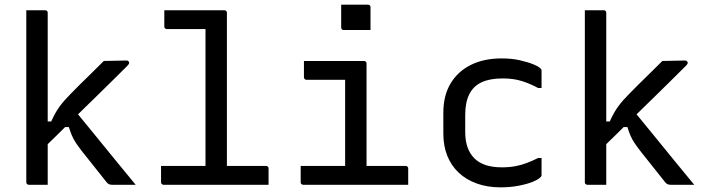

<svg xmlns="http://www.w3.org/2000/svg" viewBox="-20 -794 3040 825"><path d="M185 0Q171 0 158 0Q145 0 132 0Q119 0 104 0Q101 0 98.5 -1.5Q96 -3 94.5 -5Q93 -7 93 -11Q93 -91 93 -171Q93 -251 93 -331Q93 -411 93 -491Q93 -571 93 -651Q93 -683 93 -708.5Q93 -734 93 -750Q109 -750 122.5 -750Q136 -750 148.5 -750Q161 -750 174 -750Q178 -750 180 -748.5Q182 -747 183.5 -745Q185 -743 185 -739Q185 -647 185 -554.5Q185 -462 185 -369.5Q185 -277 185 -184.5Q185 -92 185 0ZM463 0Q454 0 448.5 -2.5Q443 -5 438 -11Q434 -16 423 -30Q412 -44 397.5 -62Q383 -80 367 -100.5Q351 -121 337 -138Q319 -161 307.5 -178Q296 -195 289 -211.5Q282 -228 276 -248H241L297 -325Q342 -271 385.5 -217Q429 -163 473 -109.5Q517 -56 563 0Q546 0 531.5 0Q517 0 501 0Q485 0 463 0ZM168 -272H200Q209 -292 218 -308Q227 -324 237 -337.5Q247 -351 258 -363.5Q269 -376 283 -390Q300 -408 322 -429.5Q344 -451 370.5 -477Q397 -503 426 -532L524 -534Q528 -534 530 -532.5Q532 -531 533.5 -529Q535 -527 535 -523Q535 -522 533.5 -519Q532 -516 526 -510Q494 -478 463 -447.5Q432 -417 401.5 -387Q371 -357 341.5 -328.5Q312 -300 283 -271Q254 -242 225.5 -214Q197 -186 168 -158Z M672 -81H1123Q1127 -81 1129 -79.5Q1131 -78 1132.5 -76Q1134 -74 1134 -70Q1134 -58 1134 -46.5Q1134 -35 1134 -23.5Q1134 -12 1134 0H683Q680 0 677.5 -1.5Q675 -3 673.5 -5Q672 -7 672 -11Q672 -23 672 -34.5Q672 -46 672 -57.5Q672 -69 672 -81ZM686 -750Q729 -750 771.5 -750Q814 -750 857.5 -750Q901 -750 944 -750Q948 -750 950 -748.5Q952 -747 953.5 -745Q955 -743 955 -739Q955 -652 955 -564.5Q955 -477 955 -390Q955 -303 955 -215.5Q955 -128 955 -41H853L863 -59Q863 -69 863 -80Q863 -91 863 -101Q863 -170 863 -240.5Q863 -311 863 -383Q863 -455 863 -526.5Q863 -598 863 -669H857Q818 -669 776.5 -669Q735 -669 697 -669Q694 -669 691.5 -670.5Q689 -672 687.5 -674.5Q686 -677 686 -680Q686 -698 686 -715Q686 -732 686 -750Z M1463 -56V-96Q1463 -117 1463 -138.5Q1463 -160 1463 -181Q1463 -208 1463 -235Q1463 -262 1463 -289Q1463 -316 1463 -343Q1463 -370 1463 -397Q1463 -424 1463 -451H1448Q1423 -451 1398 -451Q1373 -451 1348 -451Q1323 -451 1297 -451Q1294 -451 1291.5 -452.5Q1289 -454 1287.5 -456.5Q1286 -459 1286 -462Q1286 -480 1286 -497Q1286 -514 1286 -532Q1329 -532 1372 -532Q1415 -532 1458 -532Q1501 -532 1544 -532Q1548 -532 1550 -530.5Q1552 -529 1553.5 -527Q1555 -525 1555 -521Q1555 -473 1555 -425.5Q1555 -378 1555 -331Q1555 -284 1555 -237.5Q1555 -191 1555 -145.5Q1555 -100 1555 -56ZM1272 -81H1723Q1727 -81 1729 -79.5Q1731 -78 1732.5 -76Q1734 -74 1734 -70Q1734 -58 1734 -46.5Q1734 -35 1734 -23.5Q1734 -12 1734 0H1283Q1280 0 1277.5 -1.5Q1275 -3 1273.5 -5Q1272 -7 1272 -11Q1272 -23 1272 -34.5Q1272 -46 1272 -57.5Q1272 -69 1272 -81ZM1446 -774Q1460 -774 1474.5 -774Q1489 -774 1503.5 -774Q1518 -774 1532.5 -774Q1547 -774 1561 -774Q1566 -774 1569 -771Q1572 -768 1572 -763V-665Q1558 -665 1543.5 -665Q1529 -665 1514.5 -665Q1500 -665 1485.5 -665Q1471 -665 1457 -665Q1452 -665 1449 -668Q1446 -671 1446 -676Z M2135 -543Q2179 -543 2214 -535Q2249 -527 2272 -517.5Q2295 -508 2302 -500Q2306 -497 2306.5 -494.5Q2307 -492 2307 -489Q2307 -471 2307 -453Q2307 -435 2307 -416H2292Q2257 -435 2221.5 -446Q2186 -457 2139 -457Q2085 -457 2049.5 -440.5Q2014 -424 1996.5 -389Q1979 -354 1979 -301V-226Q1979 -189 1989 -161Q1999 -133 2018 -114Q2037 -95 2066 -85Q2095 -75 2137 -75Q2169 -75 2195 -80Q2221 -85 2244.5 -94Q2268 -103 2292 -115H2307Q2307 -97 2307 -78.5Q2307 -60 2307 -42Q2307 -40 2306.5 -38Q2306 -36 2304 -34Q2294 -23 2269.5 -13Q2245 -3 2209 4Q2173 11 2131 11Q2074 11 2028.5 -5.5Q1983 -22 1951 -52Q1919 -82 1902 -124.5Q1885 -167 1885 -219V-310Q1885 -384 1916.5 -436Q1948 -488 2004 -515.5Q2060 -543 2135 -543Z M2585 0Q2571 0 2558 0Q2545 0 2532 0Q2519 0 2504 0Q2501 0 2498.5 -1.5Q2496 -3 2494.5 -5Q2493 -7 2493 -11Q2493 -91 2493 -171Q2493 -251 2493 -331Q2493 -411 2493 -491Q2493 -571 2493 -651Q2493 -683 2493 -708.5Q2493 -734 2493 -750Q2509 -750 2522.5 -750Q2536 -750 2548.5 -750Q2561 -750 2574 -750Q2578 -750 2580 -748.5Q2582 -747 2583.5 -745Q2585 -743 2585 -739Q2585 -647 2585 -554.5Q2585 -462 2585 -369.5Q2585 -277 2585 -184.5Q2585 -92 2585 0ZM2863 0Q2854 0 2848.5 -2.5Q2843 -5 2838 -11Q2834 -16 2823 -30Q2812 -44 2797.5 -62Q2783 -80 2767 -100.5Q2751 -121 2737 -138Q2719 -161 2707.5 -178Q2696 -195 2689 -211.5Q2682 -228 2676 -248H2641L2697 -325Q2742 -271 2785.5 -217Q2829 -163 2873 -109.5Q2917 -56 2963 0Q2946 0 2931.5 0Q2917 0 2901 0Q2885 0 2863 0ZM2568 -272H2600Q2609 -292 2618 -308Q2627 -324 2637 -337.5Q2647 -351 2658 -363.5Q2669 -376 2683 -390Q2700 -408 2722 -429.5Q2744 -451 2770.5 -477Q2797 -503 2826 -532L2924 -534Q2928 -534 2930 -532.5Q2932 -531 2933.5 -529Q2935 -527 2935 -523Q2935 -522 2933.5 -519Q2932 -516 2926 -510Q2894 -478 2863 -447.5Q2832 -417 2801.5 -387Q2771 -357 2741.5 -328.5Q2712 -300 2683 -271Q2654 -242 2625.5 -214Q2597 -186 2568 -158Z"/></svg>

Font: Recursive Monospace
Style: Regular
Weight: 400
Version: Version 1.047